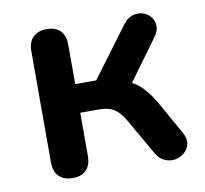

<svg xmlns="http://www.w3.org/2000/svg" viewBox="-63 -564 684 640"><g transform="rotate(-10 279.5 -244.0)"><path d="M134 8Q104 8 87.5 -8.5Q71 -25 71 -56V-432Q71 -463 87.5 -479.5Q104 -496 134 -496Q164 -496 180 -479.5Q196 -463 196 -432V-299H267L392 -467Q406 -486 424 -491.5Q442 -497 458.5 -492Q475 -487 485.5 -474Q496 -461 496.5 -443.5Q497 -426 483 -407L364 -244L337 -284Q364 -281 385.5 -269Q407 -257 425.5 -235.5Q444 -214 462 -182L521 -77Q533 -56 529.5 -38.5Q526 -21 512.5 -9Q499 3 481 6Q463 9 445.5 1.5Q428 -6 416 -27L349 -144Q336 -167 323.5 -179.5Q311 -192 295.5 -197Q280 -202 258 -202H196V-56Q196 -25 180 -8.5Q164 8 134 8Z"/></g></svg>

Font: Nunito ExtraLight
Style: Regular
Weight: 200
Designer: Vernon Adams
Foundry: Vernon Adams
Version: Version 3.602